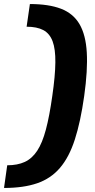

<svg xmlns="http://www.w3.org/2000/svg" viewBox="-65 -825 471 950"><path d="M82.9 -805Q176.5 -805 236.9 -781.7Q297.3 -758.5 328.3 -705.7Q359.3 -653 364.4 -565.5Q369.6 -478 351.6 -350Q333.6 -222 305.2 -134.5Q276.9 -47 231.7 5.7Q186.5 58.5 119 81.7Q51.6 105 -45.1 105L-29.3 -7.2Q21.5 -7.2 57.6 -23.8Q93.7 -40.5 119.1 -79.1Q144.5 -117.6 162.1 -184.1Q179.8 -250.5 193.7 -350Q208.2 -449.5 208.9 -515.9Q209.7 -582.4 195.2 -620.9Q180.7 -659.5 149.1 -676.2Q117.5 -692.8 66.7 -692.8Z"/></svg>

Font: Pathway Extreme 8pt Thin
Style: Italic
Weight: 100
Italic angle: -8°
Designer: Eduardo Rodriguez Tunni
Foundry: Eduardo Rodriguez Tunni
Version: Version 1.000